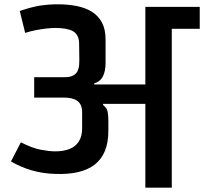

<svg xmlns="http://www.w3.org/2000/svg" viewBox="-20 -873 949 893"><path d="M72 -822Q128 -841 167 -847Q206 -853 250 -853Q296 -853 336.5 -845Q377 -837 407 -818.5Q437 -800 454 -768.5Q471 -737 471 -689V-580Q471 -543 459 -518.5Q447 -494 418 -485V-480H656V-841H909V-739H779V0H656V-390Q633 -390 606.5 -390Q580 -390 553.5 -390Q527 -390 503 -390Q479 -390 460 -390L459 -385Q477 -371 480.5 -354Q484 -337 484 -310V-265Q484 -210 468 -171Q452 -132 420.5 -107.5Q389 -83 343 -72.5Q297 -62 238 -64Q178 -66 128 -80.5Q78 -95 31 -122L77 -211Q130 -184 170 -176.5Q210 -169 237 -169Q274 -169 302 -179.5Q330 -190 346 -214Q362 -238 362 -277V-349Q362 -372 355 -385.5Q348 -399 336.5 -406Q325 -413 310.5 -416Q296 -419 281 -419H139V-514H281Q307 -514 321.5 -522.5Q336 -531 341.5 -544Q347 -557 348 -570Q349 -583 349 -593L348 -672Q347 -712 320 -727.5Q293 -743 237 -743Q221 -743 197.5 -740.5Q174 -738 148 -733Q122 -728 97 -720Z"/></svg>

Font: Matangi
Style: Bold
Weight: 700
Designer: Prashant Pant
Foundry: The Graphic Ant
Version: Version 3.002